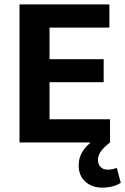

<svg xmlns="http://www.w3.org/2000/svg" viewBox="-20 -650 571 876"><path d="M69 -630H479V-524H206V-380H453V-275H206V-106H482V0Q458 18 442.5 37.5Q427 57 427 80Q427 100 439 112Q451 124 471 124Q485 124 495 121.5Q505 119 513 116L531 184Q498 206 446 206Q400 206 369.5 179Q339 152 339 105Q339 70 355 44Q371 18 391 3V0H69Z"/></svg>

Font: Mukta Mahee
Style: Bold
Weight: 700
Designer: Shuchita Grover, Noopur Datye, Girish Dalvi, Yashodeep Gholap
Foundry: Ek Type
Version: Version 2.538;PS 1.000;hotconv 16.6.51;makeotf.lib2.5.65220;